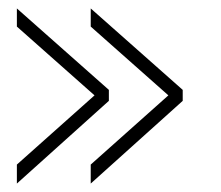

<svg xmlns="http://www.w3.org/2000/svg" viewBox="-20 -453 523 455"><path d="M195 -433 413 -240V-214L195 -18V-63L379 -227L195 -390ZM20 -433 238 -240V-214L20 -18V-63L204 -227L20 -390Z"/></svg>

Font: Poiret One
Style: Regular
Weight: 400
Designer: Denis Masharov
Foundry: Denis Masharov
Version: Version 1.001